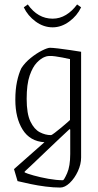

<svg xmlns="http://www.w3.org/2000/svg" viewBox="-20 -667 441 864"><path d="M251 177Q221 177 185.5 172.5Q150 168 117 161Q84 154 59 148L43 94L180 -27Q115 -31 82 -83.5Q49 -136 49 -218Q49 -264 56.5 -299.5Q64 -335 76 -360Q92 -385 118 -406Q144 -427 169 -439.5Q194 -452 205 -452Q215 -452 241.5 -449Q268 -446 297 -441.5Q326 -437 345 -434V42Q345 72 330.5 103.5Q316 135 294 156Q272 177 251 177ZM209 -59Q213 -59 226.5 -69.5Q240 -80 256 -93Q272 -106 283.5 -116.5Q295 -127 295 -127V-401Q260 -409 228.5 -413.5Q197 -418 182 -411Q165 -405 146 -385.5Q127 -366 113.5 -327Q100 -288 100 -222Q100 -155 117 -120Q134 -85 159 -72Q184 -59 209 -59ZM263 144Q268 144 282 112.5Q296 81 296 26V-84L293 -86Q275 -69 246 -42Q217 -15 186.5 14.5Q156 44 130 68.5Q104 93 91 105V109Q101 114 131 122.5Q161 131 197.5 137.5Q234 144 263 144ZM217 -544Q176 -544 140.5 -570Q105 -596 87 -634L105 -647Q150 -583 217 -583Q249 -583 277 -600Q305 -617 327 -647L345 -634Q327 -596 291.5 -570Q256 -544 217 -544Z"/></svg>

Font: Grenze Gotisch ExtraLight
Style: Regular
Weight: 200
Designer: Renata Polastri
Foundry: Omnibus-Type
Version: Version 1.001